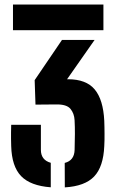

<svg xmlns="http://www.w3.org/2000/svg" viewBox="-20 -820 516 849"><path d="M29.5 -174.2Q29 -193.2 28.8 -206.3Q28.5 -219.3 28.8 -233.1Q29 -246.9 29.5 -268H160.8V-157.4Q160.8 -112.3 204.5 -100.1V8.2Q114.6 1.6 73.3 -41.3Q32 -84.2 29.5 -174.2ZM37.4 -686.5V-800H437.3V-686.5ZM266.2 -99.6Q308.4 -110.2 309.9 -156.7Q311 -195.8 311.2 -227.3Q311.4 -258.8 309.8 -288.6Q308.3 -318.2 291.6 -338.6Q274.8 -359 228.4 -358.2L136.9 -357.4L133.3 -465.7L254 -643.3H398.2L276.6 -469.6H280.8Q361.3 -469.6 398.9 -424.4Q436.6 -379.2 441.1 -285.3Q441.7 -271 441.9 -256.7Q442.2 -242.4 442.2 -228.6Q442.2 -214.8 442.1 -201.1Q442.1 -187.4 441.1 -174.3Q437.2 -82.5 396.3 -39.6Q355.4 3.4 266.6 8.6Z"/></svg>

Font: Big Shoulders Stencil Text SC Thin
Style: Regular
Weight: 100
Designer: Patric King
Foundry: XO Type Co
Version: Version 2.001